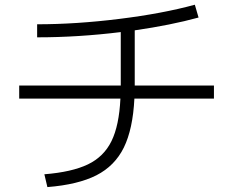

<svg xmlns="http://www.w3.org/2000/svg" viewBox="-20 -760 978 805"><path d="M484.9 -346.7H60.5V-401.4H486.3V-403.3V-625.5Q307.6 -603.5 135.7 -603.5V-658.2Q298.8 -658.2 480 -680.7Q661.1 -703.1 796.9 -740.2L812.5 -686.5Q697.3 -654.8 544.9 -632.8V-403.3V-401.4H877V-346.7H543.5Q537.1 -218.8 499.3 -141.6Q461.4 -64.5 384.3 -25.1Q307.1 14.2 178.7 24.4L166 -29.3Q281.7 -38.6 348.6 -70.8Q415.5 -103 447.5 -168.5Q479.5 -233.9 484.9 -346.7Z"/></svg>

Font: Pretendard JP Light
Style: Regular
Weight: 300
Designer: Base glyphs from Inter by Rasmus Andersson; Hangeul glyphs from Noto Sans CJK(Source Han Sans) by Jang Soo-young and Kan
Foundry: Kil Hyung-jin
Version: Version 1.309